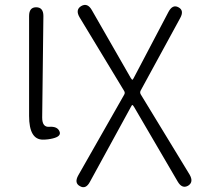

<svg xmlns="http://www.w3.org/2000/svg" viewBox="-20 -563 819 792"><path d="M198 8Q178 13 157 13Q100 13 100 -85V-497Q100 -533 129 -533Q159 -533 159 -497L154 -78Q154 -37 184 -40Q216 -42 225 -22Q235 -1 198 8Z M351 187Q334 219 310 205Q285 192 303 160L492 -172Q497 -180 492 -188L308 -492Q290 -523 315 -538Q341 -553 359 -521L519 -242Q524 -234 526 -234Q528 -234 532 -242L675 -514Q692 -546 716 -533Q741 -520 723 -488L560 -189Q556 -181 561 -173L762 157Q780 188 756 203Q731 217 713 186L533 -122Q528 -130 526 -130Q524 -130 520 -122Z"/></svg>

Font: Resource Han Rounded CN Light
Style: Regular
Weight: 300
Designer: Cyano Hao (round all glyphs); Ryoko NISHIZUKA 西塚涼子 (kana, bopomofo & ideographs); Paul D. Hunt (Latin, Greek & Cyrillic)
Foundry: Cyano Hao
Version: 0.990